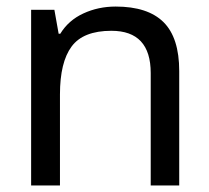

<svg xmlns="http://www.w3.org/2000/svg" viewBox="-20 -566 638 586"><path d="M333 -546Q431 -546 479 -498.5Q527 -451 527 -349V0H440V-343Q440 -472 320 -472Q234 -472 198.5 -424Q163 -376 163 -278V0H75V-536H146L159 -463H164Q189 -504 234.5 -525Q280 -546 333 -546Z"/></svg>

Font: Advent Sans Logo
Style: Regular
Weight: 400
Designer: Types & Symbols
Foundry: Types & Symbols
Version: Version 1.002